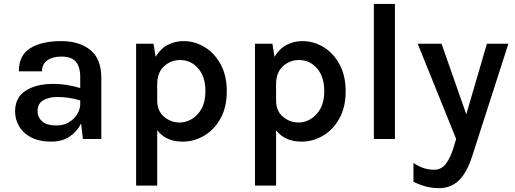

<svg xmlns="http://www.w3.org/2000/svg" viewBox="-20 -705 2612 974"><path d="M240.5 13.5Q179 13.5 138 -8Q97 -29.5 76.8 -64.5Q56.5 -99.5 56.5 -140Q56.5 -210 110 -244.8Q163.5 -279.5 251 -279.5Q287 -279.5 320.5 -273.8Q354 -268 387 -258.5V-312Q387 -367 364.2 -392.5Q341.5 -418 291 -418Q247 -418 220 -398.8Q193 -379.5 193 -343H75.5Q75.5 -424.5 133.5 -460.5Q191.5 -496.5 291 -496.5Q382 -496.5 438 -451.5Q494 -406.5 494 -308.5V0H400.5L391.5 -79Q371.5 -38 333.2 -12.2Q295 13.5 240.5 13.5ZM170.5 -140Q170.5 -110.5 193.5 -89.5Q216.5 -68.5 266.5 -68.5Q303.5 -68.5 330.5 -85.2Q357.5 -102 372.2 -126.8Q387 -151.5 387 -176.5V-195.5Q329.5 -213 271.5 -213Q228 -213 199.2 -196.2Q170.5 -179.5 170.5 -140Z M670.5 236.5V-483H759L769.5 -416.5Q793 -457 830 -476.8Q867 -496.5 910.5 -496.5Q968 -496.5 1018 -466.2Q1068 -436 1099.2 -379Q1130.5 -322 1130.5 -242Q1130.5 -161.5 1099 -104.5Q1067.5 -47.5 1016.2 -17Q965 13.5 906.5 13.5Q821.5 13.5 777.5 -44.5V236.5ZM777.5 -195.5Q777.5 -142 812.2 -112.8Q847 -83.5 892 -83.5Q923 -83.5 953 -101Q983 -118.5 1002.5 -153.8Q1022 -189 1022 -242Q1022 -316 985.2 -358.2Q948.5 -400.5 893.5 -400.5Q847 -400.5 812.2 -368.8Q777.5 -337 777.5 -278Z M1273.5 236.5V-483H1362L1372.5 -416.5Q1396 -457 1433 -476.8Q1470 -496.5 1513.5 -496.5Q1571 -496.5 1621 -466.2Q1671 -436 1702.2 -379Q1733.5 -322 1733.5 -242Q1733.5 -161.5 1702 -104.5Q1670.5 -47.5 1619.2 -17Q1568 13.5 1509.5 13.5Q1424.5 13.5 1380.5 -44.5V236.5ZM1380.5 -195.5Q1380.5 -142 1415.2 -112.8Q1450 -83.5 1495 -83.5Q1526 -83.5 1556 -101Q1586 -118.5 1605.5 -153.8Q1625 -189 1625 -242Q1625 -316 1588.2 -358.2Q1551.5 -400.5 1496.5 -400.5Q1450 -400.5 1415.2 -368.8Q1380.5 -337 1380.5 -278Z M1876.5 0V-685H1983.5V0Z M2099 -483H2220L2345.5 -125L2450 -483H2559L2374.5 90Q2347.5 172.5 2307 211Q2266.5 249.5 2207 249.5Q2141.5 249.5 2077.5 217V121.5Q2104 140 2129.8 148Q2155.5 156 2182 156Q2220 156 2242.8 124.8Q2265.5 93.5 2279.5 47.5L2294 0Z"/></svg>

Font: Karla SemiBold
Style: Regular
Weight: 600
Designer: Jonathan Pinhorn
Version: Version 2.004; ttfautohint (v1.8.4.7-5d5b);gftools[0.9.33]